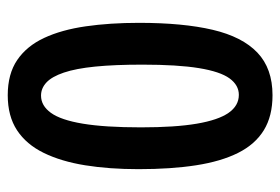

<svg xmlns="http://www.w3.org/2000/svg" viewBox="-134 -578 724 496"><g transform="rotate(90 228.0 -330.0)"><path d="M226 12Q171 12 135 -12.5Q99 -37 78 -82Q57 -127 48 -189.5Q39 -252 39 -327Q39 -441 57 -517.5Q75 -594 116 -633Q157 -672 226 -672Q280 -672 316.5 -649.5Q353 -627 375 -583Q397 -539 407 -474.5Q417 -410 417 -326Q417 -250 407 -188Q397 -126 375 -81Q353 -36 316.5 -12Q280 12 226 12ZM227 -74Q253 -74 271.5 -99.5Q290 -125 299.5 -182Q309 -239 309 -332Q309 -421 299.5 -476.5Q290 -532 271.5 -558.5Q253 -585 225 -585Q200 -585 182.5 -561Q165 -537 156 -482Q147 -427 147 -336Q147 -264 152 -214Q157 -164 167.5 -133Q178 -102 193 -88Q208 -74 227 -74Z"/></g></svg>

Font: Bricolage Grotesque 48pt Condensed Medium
Style: Regular
Weight: 500
Width: 3
Designer: Mathieu Triay
Foundry: Atelier Triay
Version: Version 1.001;gftools[0.9.33.dev8+g029e19f]